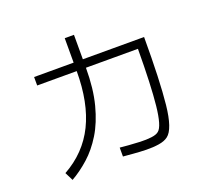

<svg xmlns="http://www.w3.org/2000/svg" viewBox="-137 -972 1275 1173"><g transform="rotate(-20 500.0 -385.0)"><path d="M143 30 116 -24Q258 -103 326 -241.5Q394 -380 394 -586H137V-641H394V-800H454V-641H852Q852 -357 836 -205Q820 -53 772 -17Q750 0 712 6Q674 12 630.5 11Q587 10 547 6.5Q507 3 481 1V-57Q501 -55 536.5 -52Q572 -49 611.5 -47.5Q651 -46 684 -50Q717 -54 732 -67Q764 -92 777.5 -220.5Q791 -349 792 -586H454Q454 -450 427.5 -348.5Q401 -247 356.5 -174.5Q312 -102 256.5 -52.5Q201 -3 143 30Z"/></g></svg>

Font: Murecho Light
Style: Regular
Weight: 300
Designer: Neil Summerour
Foundry: Positype
Version: Version 1.010; ttfautohint (v1.8.3)